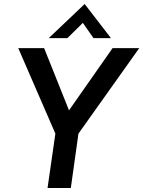

<svg xmlns="http://www.w3.org/2000/svg" viewBox="-20 -937 714 957"><path d="M256 -271 71 -697H200L324 -387L541 -697H674L371 -271L333 0H217ZM402 -917 533 -747H446L393 -823L316 -747H223Z"/></svg>

Font: Hanken Grotesk SemiBold
Style: Italic
Weight: 600
Italic angle: -8°
Designer: Alfredo Marco Pradil
Foundry: Hanken Design Co.
Version: Version 3.014